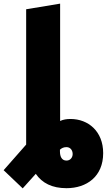

<svg xmlns="http://www.w3.org/2000/svg" viewBox="-62 -826 588 1057"><path d="M304 -16C289 -16 278 -11 268 -2V7C268 36 278 58 304 58C326 58 338 40 338 22C338 2 326 -16 304 -16ZM135 131 63 211 -42 111 82 -30C82 -32 82 -122 82 -124V-775L269 -806V-160C286 -168 305 -171 326 -171C424 -171 506 -103 506 17C506 146 415 210 304 210C225 210 170 182 135 131Z"/></svg>

Font: Repo Black
Style: Regular
Weight: 900
Designer: Stefan Peev
Foundry: Context Ltd
Version: Version 1.502